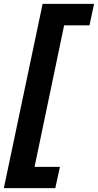

<svg xmlns="http://www.w3.org/2000/svg" viewBox="-36 -813 510 1000"><path d="M-16 167 186 -793H454L430 -681H298L144 56H276L252 167Z"/></svg>

Font: Mona Sans ExtraLight
Style: Bold Italic
Weight: 700
Italic angle: -11.6951°
Version: Version 2.000